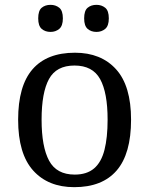

<svg xmlns="http://www.w3.org/2000/svg" viewBox="-20 -764 617 794"><path d="M287 10Q179 10 117 -59Q55 -128 55 -269Q55 -409 114.5 -477.5Q174 -546 290 -546Q398 -546 460 -477.5Q522 -409 522 -269Q522 -128 462.5 -59Q403 10 287 10ZM289 -42Q339 -42 369 -67.5Q399 -93 412 -144Q425 -195 425 -269Q425 -381 394 -437Q363 -493 288 -493Q213 -493 182.5 -437Q152 -381 152 -269Q152 -157 183 -99.5Q214 -42 289 -42ZM379 -632Q357 -632 342.5 -644.5Q328 -657 328 -688Q328 -720 342.5 -732Q357 -744 379 -744Q400 -744 415 -732Q430 -720 430 -688Q430 -657 415 -644.5Q400 -632 379 -632ZM189 -632Q167 -632 152.5 -644.5Q138 -657 138 -688Q138 -720 152.5 -732Q167 -744 189 -744Q210 -744 225 -732Q240 -720 240 -688Q240 -657 225 -644.5Q210 -632 189 -632Z"/></svg>

Font: Noto Serif Gujarati
Style: Regular
Weight: 400
Designer: Universal Thirst, Indian Type Foundry and the Monotype Design Team
Foundry: Monotype Imaging Inc.
Version: Version 2.102